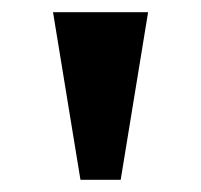

<svg xmlns="http://www.w3.org/2000/svg" viewBox="-20 -734 330 315"><path d="M112 -439 67 -714H223L178 -439Z"/></svg>

Font: Noto Serif
Style: Bold
Weight: 700
Designer: Monotype Design Team
Foundry: Monotype Imaging Inc.
Version: Version 2.014